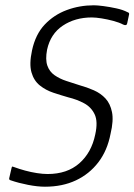

<svg xmlns="http://www.w3.org/2000/svg" viewBox="-20 -697 508 726"><path d="M15 -24 24 -63Q25 -68 28 -67Q31 -66 34 -65Q53 -58 75 -52Q97 -46 119.5 -42.5Q142 -39 160 -39Q234 -39 280 -79.5Q326 -120 340 -188Q351 -237 338 -264.5Q325 -292 298 -306.5Q271 -321 238 -329Q210 -337 181.5 -346.5Q153 -356 130.5 -374Q108 -392 99 -423.5Q90 -455 101 -506Q114 -567 149 -604Q184 -641 232.5 -659Q281 -677 335 -677Q348 -677 371 -674Q394 -671 419.5 -665.5Q445 -660 462 -651Q466 -650 467.5 -647.5Q469 -645 468 -642L461 -609Q459 -598 446 -604Q431 -612 408.5 -618Q386 -624 364 -627.5Q342 -631 327 -631Q264 -631 217.5 -600Q171 -569 158 -509Q151 -472 159 -449Q167 -426 186.5 -412.5Q206 -399 230.5 -391Q255 -383 280 -375Q309 -367 335 -355.5Q361 -344 379 -324.5Q397 -305 403.5 -273Q410 -241 398 -191Q386 -128 352 -83.5Q318 -39 267 -15Q216 9 150 9Q122 9 86 2Q50 -5 21 -15Q17 -16 15.5 -18Q14 -20 15 -24Z"/></svg>

Font: Glory Thin Light
Style: Italic
Weight: 300
Italic angle: -12°
Version: Version 1.011